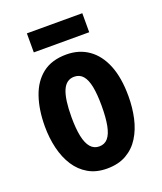

<svg xmlns="http://www.w3.org/2000/svg" viewBox="-135 -800 757 898"><g transform="rotate(-20 244.0 -351.5)"><path d="M452.1 -274.9Q452.1 -217.8 440.7 -166.5Q429.2 -115.2 404.5 -75.7Q379.9 -36.1 340.1 -13.2Q300.3 9.8 243.2 9.8Q189.9 9.8 150.9 -12.7Q111.8 -35.2 86.4 -74.5Q61 -113.8 48.6 -165.3Q36.1 -216.8 36.1 -274.9Q36.1 -357.4 57.9 -421.1Q79.6 -484.9 125.7 -521Q171.9 -557.1 245.1 -557.1Q308.1 -557.1 354.7 -524.4Q401.4 -491.7 426.8 -429Q452.1 -366.2 452.1 -274.9ZM168 -272.9Q168 -216.3 176 -177.7Q184.1 -139.2 200.9 -119.6Q217.8 -100.1 244.1 -100.1Q271 -100.1 287.4 -119.4Q303.7 -138.7 311.3 -177.7Q318.8 -216.8 318.8 -274.9Q318.8 -332.5 311.3 -370.6Q303.7 -408.7 287.4 -427.7Q271 -446.8 244.1 -446.8Q204.1 -446.8 186 -404.3Q168 -361.8 168 -272.9ZM381.8 -712.9V-618.2H106V-712.9Z"/></g></svg>

Font: Open Sans Condensed
Style: Regular
Weight: 400
Width: 3
Designer: Monotype Design Team
Foundry: Monotype Imaging Inc.
Version: Version 3.000